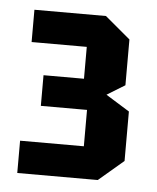

<svg xmlns="http://www.w3.org/2000/svg" viewBox="-39 -734 383 468"><g transform="rotate(5 153.0 -500.0)"><path d="M217 -300H20V-379H176V-468H63V-543H162V-621H27V-700H202L264 -648V-536L220 -509L278 -473V-352Z"/></g></svg>

Font: Tektur Condensed Medium
Style: Regular
Weight: 500
Width: 3
Designer: Adam Jagosz
Foundry: Adam Jagosz
Version: Version 1.005;gftools[0.9.30]